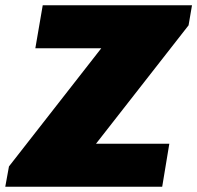

<svg xmlns="http://www.w3.org/2000/svg" viewBox="-43 -708 748 728"><path d="M-23 0 -9 -77 341 -525H91L119 -688H685L672 -612L321 -163H599L572 0Z"/></svg>

Font: Archivo SemiCondensed Black
Style: Italic
Weight: 900
Width: 4
Italic angle: -10°
Designer: Hector Gatti
Foundry: Omnibus-Type
Version: Version 2.001